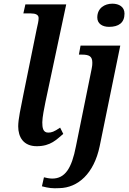

<svg xmlns="http://www.w3.org/2000/svg" viewBox="-20 -784 701 1044"><path d="M573 -638C625 -638 657 -660 657 -710C657 -747 627 -764 591 -764C549 -764 509 -740 509 -689C509 -655 537 -638 573 -638ZM180 11C256 11 288 -26 324 -56L307 -90C273 -67 260 -63 242 -63C213 -63 210 -91 210 -119C210 -146 221 -199 227 -229L340 -760H118L107 -711H148C173 -711 190 -704 190 -686C190 -669 185 -651 180 -628L107 -269C93 -198 79 -136 79 -97C79 -39 107 11 180 11ZM303 239C404 237 491 160 522 11L634 -536H418L409 -487H426C466 -487 482 -477 482 -443C482 -421 479 -420 478 -408L393 11C370 131 334 187 264 187C250 187 229 183 219 180L208 229C246 239 266 241 303 239Z"/></svg>

Font: Noto Serif Semi
Style: Italic
Weight: 600
Italic angle: -12°
Designer: Monotype Design Team
Foundry: Monotype Imaging Inc.
Version: Version 1.901